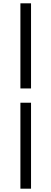

<svg xmlns="http://www.w3.org/2000/svg" viewBox="-20 -858 309 1157"><path d="M103 -325H167V-838H103ZM103 279H167V-239H103Z"/></svg>

Font: Noto Sans JP
Style: Regular
Weight: 400
Designer: Ryoko NISHIZUKA  (kana, bopomofo & ideographs); Paul D. Hunt (Latin, Greek & Cyrillic); Sandoll Communications , Soo-you
Foundry: Adobe
Version: Version 2.002;hotconv 1.0.116;makeotfexe 2.5.65601